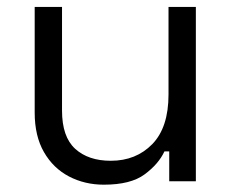

<svg xmlns="http://www.w3.org/2000/svg" viewBox="-20 -508 652 538"><path d="M271 9.5Q217.5 9.5 173.2 -13.6Q129 -36.8 103.1 -81.9Q77.2 -127 77.2 -192.5V-488.5H153.8V-198Q153.8 -124.8 190.6 -91.1Q227.5 -57.5 290.5 -57.5Q361.2 -57.5 406.8 -104.2Q452.2 -151 452.2 -243.2V-488.5H528.8V0H454.2V-83.8H440.8Q424.2 -48.2 385.2 -19.4Q346.2 9.5 271 9.5Z"/></svg>

Font: Space Grotesk Variable Light
Style: Regular
Weight: 300
Designer: Florian Karsten
Foundry: Florian Karsten
Version: Version 2.000